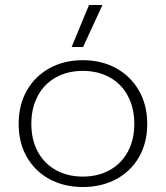

<svg xmlns="http://www.w3.org/2000/svg" viewBox="-20 -737 667 772"><path d="M338 -717H392L314 -548H268ZM55 -239Q55 -315 88 -373Q121 -431 179.5 -463Q238 -495 313 -495Q388 -495 446.5 -463Q505 -431 538.5 -373Q572 -315 572 -239Q572 -163 539 -105.5Q506 -48 447 -16.5Q388 15 313 15Q238 15 179.5 -16.5Q121 -48 88 -105.5Q55 -163 55 -239ZM520 -239Q520 -303 494 -351.5Q468 -400 421 -426Q374 -452 313 -452Q252 -452 205 -426Q158 -400 132 -351.5Q106 -303 106 -239Q106 -175 132 -127Q158 -79 205 -53Q252 -27 313 -27Q374 -27 421 -53Q468 -79 494 -127Q520 -175 520 -239Z"/></svg>

Font: Prompt ExtraLight
Style: Regular
Weight: 275
Designer: Katatrad Team
Foundry: CadsonDemak
Version: Version 1.001